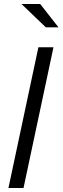

<svg xmlns="http://www.w3.org/2000/svg" viewBox="-20 -935 311 955"><path d="M22 0 171 -700H246L97 0ZM208 -799 87 -915H180L271 -799Z"/></svg>

Font: Red Hat Display
Style: Italic
Weight: 300
Italic angle: -12°
Designer: Pentagram, MCKL
Foundry: Pentagram, MCKL
Version: Version 1.023